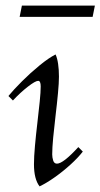

<svg xmlns="http://www.w3.org/2000/svg" viewBox="-20 -649 358 684"><path d="M121 15Q101 -11 101 -64Q101 -90 104.5 -129Q108 -168 113 -210Q118 -252 121.5 -287Q125 -322 125 -341Q125 -361 116 -361Q106 -361 79 -340Q52 -319 26 -291L10 -307Q28 -329 58 -359Q88 -389 121 -416Q154 -443 178 -455Q184 -442 187 -421.5Q190 -401 190 -376Q190 -354 186.5 -316.5Q183 -279 178 -237.5Q173 -196 169.5 -159Q166 -122 166 -99Q166 -88 169.5 -77Q173 -66 183 -66Q205 -66 259 -125L275 -109Q258 -87 231 -62.5Q204 -38 175 -17.5Q146 3 121 15ZM58 -629H318L310 -589H50Z"/></svg>

Font: Bona Nova
Style: Italic
Weight: 400
Italic angle: -4°
Designer: Mateusz Machalski
Foundry: Capitalics
Version: Version 4.001; ttfautohint (v1.8.3)